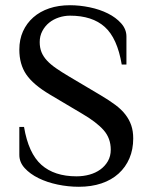

<svg xmlns="http://www.w3.org/2000/svg" viewBox="-20 -698 573 735"><path d="M490 -168Q490 -126 475.5 -92Q461 -58 434 -33.5Q407 -9 368.5 4Q330 17 282 17Q241 17 200.5 8.5Q160 0 127.5 -16Q95 -32 74.5 -54.5Q54 -77 54 -105V-212H72Q89 -111 138.5 -67Q188 -23 273 -23Q299 -23 322.5 -29.5Q346 -36 364 -49Q382 -62 393 -81Q404 -100 404 -125Q404 -169 376.5 -200Q349 -231 294 -263L171 -336Q107 -374 80.5 -413Q54 -452 54 -508Q54 -547 68 -578Q82 -609 107.5 -631.5Q133 -654 168.5 -666Q204 -678 248 -678Q285 -678 323.5 -670Q362 -662 393 -646.5Q424 -631 444 -608.5Q464 -586 464 -558V-451H446Q429 -552 381 -595Q333 -638 248 -638Q226 -638 205 -631Q184 -624 168 -611Q152 -598 142 -579Q132 -560 132 -537Q132 -515 139 -498Q146 -481 160 -466Q174 -451 195 -436.5Q216 -422 243 -406L366 -333Q398 -314 421.5 -296.5Q445 -279 460 -259.5Q475 -240 482.5 -218Q490 -196 490 -168Z"/></svg>

Font: Philosopher
Style: Regular
Weight: 400
Designer: Jovanny Lemonad
Foundry: Jovanny Lemonad
Version: Version 1.000